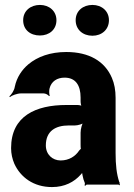

<svg xmlns="http://www.w3.org/2000/svg" viewBox="-20 -749 542 779"><path d="M449 -128V-352C449 -383 444 -410 434 -433C405 -501 341 -538 249 -538C184 -538 132 -519 95 -488C70 -467 48 -436 40 -397C38 -382 26 -365 18 -358L20 -355C28 -362 50 -370 65 -370H157C165 -370 176 -364 179 -359L182 -361C179 -366 179 -383 181 -390C188 -419 212 -434 242 -434C286 -434 307 -404 307 -353V-338C307 -331 309 -318 313 -314L316 -317C312 -321 300 -323 294 -323H249C126 -323 25 -279 25 -148C25 -125 30 -104 38 -85C63 -30 116 10 191 10C243 10 281 -11 307 -40C311 -44 316 -50 317 -54L313 -55C312 -51 314 -43 315 -37C317 -26 320 -16 324 -7C325 -5 324 1 323 3L326 5C327 3 330 0 333 0H460C462 0 464 2 465 3L467 1C466 0 465 -2 465 -4C465 -5 466 -7 466 -7L464 -10C453 -43 449 -80 449 -128ZM166 -159C166 -218 206 -240 259 -240H284C296 -240 317 -246 323 -253L320 -256C313 -249 307 -225 307 -211V-162C307 -159 307 -145 309 -143L312 -146C310 -148 303 -141 301 -138C286 -115 260 -98 226 -98C193 -98 166 -122 166 -159ZM142 -605C180 -605 209 -629 209 -667C209 -704 180 -729 142 -729C104 -729 74 -705 74 -667C74 -628 103 -605 142 -605ZM355 -604C393 -604 422 -629 422 -667C422 -704 393 -729 355 -729C317 -729 287 -705 287 -667C287 -629 316 -604 355 -604Z"/></svg>

Font: Asimov
Style: EdgeExtreme
Weight: 500
Designer: Google
Version: Version 2.000980: 2014